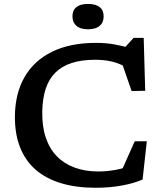

<svg xmlns="http://www.w3.org/2000/svg" viewBox="-20 -922 802 954"><path d="M469 -70Q511.5 -70 555.5 -78.2Q599.5 -86.5 639 -102L573 -49L649.5 -220H709.5L688.5 -30Q647 -11.5 585.8 -0.2Q524.5 11 455 11Q358 11 283 -11.8Q208 -34.5 157 -79Q106 -123.5 79.8 -189.8Q53.5 -256 54 -343.5Q55 -457.5 102 -539.2Q149 -621 238.8 -665Q328.5 -709 457.5 -709Q505 -709 546.2 -701.8Q587.5 -694.5 630.5 -682L593 -678L644 -734H694L701.5 -471L634 -469.5L577.5 -632.5L616 -584Q572.5 -607.5 535.5 -616.2Q498.5 -625 452.5 -625Q385 -625 336 -609Q287 -593 255 -561Q223 -529 207.2 -481.2Q191.5 -433.5 190 -369.5Q188.5 -294.5 207.5 -238.2Q226.5 -182 263.2 -144.8Q300 -107.5 352.2 -88.8Q404.5 -70 469 -70ZM417.5 -776.5Q379.5 -776.5 359.8 -793.5Q340 -810.5 340 -840.5Q340 -871 359.8 -886.8Q379.5 -902.5 417.5 -902.5Q455.5 -902.5 475.2 -886.8Q495 -871 495 -840.5Q495 -810.5 475.2 -793.5Q455.5 -776.5 417.5 -776.5Z"/></svg>

Font: Newsreader 9pt Medium
Style: Regular
Weight: 500
Designer: Hugues Gentile
Foundry: Production Type
Version: Version 1.003